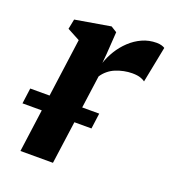

<svg xmlns="http://www.w3.org/2000/svg" viewBox="-120 -651 657 735"><g transform="rotate(20 209.0 -284.0)"><path d="M45.5 0 110 -475 58.5 -502.5 66.5 -543 210.5 -567.5 234.5 -552.5 228.5 -462 225 -424Q233.5 -450 249.2 -475.8Q265 -501.5 287 -522.2Q309 -543 336 -555.2Q363 -567.5 394.5 -567.5Q406 -567.5 415 -564.8Q424 -562 428 -559L399 -412Q395 -416 381.8 -421Q368.5 -426 346.5 -426Q330 -426 312.8 -422.5Q295.5 -419 279.8 -412.5Q264 -406 251 -395.2Q238 -384.5 229 -370.5L178 0ZM280 -237.5 271.5 -174H-9.5L-1 -237.5Z"/></g></svg>

Font: Merriweather
Style: Bold Italic
Weight: 700
Italic angle: -7.8°
Version: Version 2.101